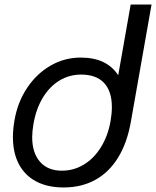

<svg xmlns="http://www.w3.org/2000/svg" viewBox="-20 -810 688 847"><path d="M37 -205.5Q37 -239 44 -280Q58 -360 100 -422.8Q142 -485.5 203.5 -520.8Q265 -556 336 -556Q394 -556 435 -536.5Q476 -517 501.5 -478L556.5 -790H648.5L557 -271Q540.5 -178.5 500.5 -114Q460.5 -49.5 399.8 -16.2Q339 17 261 17Q190 17 139.8 -9.5Q89.5 -36 63.2 -86Q37 -136 37 -205.5ZM467.5 -274.5Q473.5 -309 473.5 -337.5Q473.5 -407.5 439 -444.2Q404.5 -481 338 -481Q285.5 -481 242 -454.5Q198.5 -428 168.8 -378.8Q139 -329.5 127.5 -262.5Q122 -230.5 122 -205Q122 -135.5 156.5 -96.2Q191 -57 253 -57Q305.5 -57 350.2 -84.2Q395 -111.5 425.5 -161Q456 -210.5 467.5 -274.5Z"/></svg>

Font: JuliaMono
Style: Italic
Weight: 400
Italic angle: -9°
Monospace: yes
Designer: cormullion
Foundry: corm
Version: Version 0.057; ttfautohint (v1.8.4)